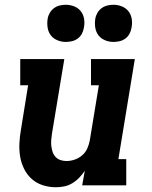

<svg xmlns="http://www.w3.org/2000/svg" viewBox="-20 -778 640 806"><path d="M214 8Q186 8 159.5 -0.5Q133 -9 113 -27Q93 -45 81 -69.5Q69 -94 64.5 -121Q60 -148 61.5 -177Q63 -206 68 -234L98 -420H65V-530H250L198 -216Q196 -203 195 -190Q194 -177 195.5 -164.5Q197 -152 201 -140Q205 -128 213.5 -119Q222 -110 234 -106Q246 -102 259 -102Q276 -102 293.5 -108Q311 -114 325 -126Q339 -138 346.5 -155Q354 -172 357 -189L395 -420H362V-530H546L477 -110H510V0H325L336 -61Q325 -45 312 -31.5Q299 -18 283 -8.5Q267 1 249.5 4.5Q232 8 214 8ZM456 -602Q438 -602 421 -609Q404 -616 393.5 -629.5Q383 -643 380 -661.5Q377 -680 380 -699Q382 -712 389 -724Q396 -736 407 -744Q418 -752 431 -755Q444 -758 456 -758Q475 -758 492 -751Q509 -744 519.5 -730.5Q530 -717 533 -698.5Q536 -680 532 -661Q530 -648 523.5 -636Q517 -624 506 -616Q495 -608 482 -605Q469 -602 456 -602ZM256 -602Q238 -602 221 -609Q204 -616 193.5 -629.5Q183 -643 180 -661.5Q177 -680 180 -699Q182 -712 189 -724Q196 -736 207 -744Q218 -752 231 -755Q244 -758 256 -758Q275 -758 292 -751Q309 -744 319.5 -730.5Q330 -717 333 -698.5Q336 -680 332 -661Q330 -648 323.5 -636Q317 -624 306 -616Q295 -608 282 -605Q269 -602 256 -602Z"/></svg>

Font: Iosevka Curly Slab XBdExObl
Style: Regular
Weight: 800
Width: 7
Italic angle: -9°
Monospace: yes
Designer: Belleve Invis
Foundry: Belleve Invis
Version: Version 11.1.0; ttfautohint (v1.8.3)